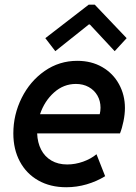

<svg xmlns="http://www.w3.org/2000/svg" viewBox="-20 -787 578 815"><path d="M36.6 -220.7Q36.6 -300.3 72 -371.3Q107.4 -442.4 169.4 -485.6Q231.4 -528.8 308.1 -528.8Q368.2 -528.8 414.1 -502.2Q460 -475.6 485.1 -429.7Q510.3 -383.8 510.3 -328.6Q510.3 -302.7 504.2 -272.5Q498 -242.2 489.3 -220.7H137.7Q139.2 -181.6 154.5 -151.9Q169.9 -122.1 198.2 -105.5Q226.6 -88.9 265.1 -88.9Q299.3 -88.9 332.8 -100.8Q366.2 -112.8 389.6 -132.3L426.3 -39.1Q390.6 -17.1 348.1 -4.6Q305.7 7.8 261.2 7.8Q193.4 7.8 142.6 -21Q91.8 -49.8 64.2 -101.6Q36.6 -153.3 36.6 -220.7ZM403.3 -302.2Q406.7 -315.9 406.7 -329.6Q406.7 -358.4 393.6 -381.3Q380.4 -404.3 356.7 -417.5Q333 -430.7 302.2 -430.7Q250 -430.7 209.5 -394.5Q168.9 -358.4 149.9 -302.2ZM172.4 -625 356.4 -767.1H382.3L517.6 -625L466.8 -569.8L361.3 -683.1H356.9L214.8 -569.8Z"/></svg>

Font: Reddit Sans Vanilla SemiBold
Style: Italic
Weight: 600
Italic angle: -11.25°
Designer: Stephen Hutchings
Version: Version 1.013